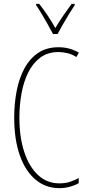

<svg xmlns="http://www.w3.org/2000/svg" viewBox="-20 -970 455 1000"><path d="M285 -699Q229 -699 190 -670Q151 -641 127 -592.5Q103 -544 92 -483Q81 -422 81 -357Q81 -255 106.5 -178Q132 -101 178.5 -58Q225 -15 289 -15Q323 -15 349 -24.5Q375 -34 390 -43V-16Q371 -5 344.5 2.5Q318 10 289 10Q218 10 165 -34.5Q112 -79 83 -161.5Q54 -244 54 -358Q54 -429 66.5 -495Q79 -561 106.5 -612.5Q134 -664 178 -694Q222 -724 285 -724Q314 -724 340 -717Q366 -710 391 -696L378 -673Q354 -688 329.5 -693.5Q305 -699 285 -699ZM256 -793Q243 -818 226.5 -847Q210 -876 194.5 -902Q179 -928 168 -943V-950H184Q204 -925 227 -891Q250 -857 268 -824Q288 -857 308 -886.5Q328 -916 353 -950H369V-943Q355 -922 339 -896Q323 -870 308 -843.5Q293 -817 280 -793Z"/></svg>

Font: Noto Sans Khmer ExtraCondensed Thin
Style: Regular
Weight: 250
Width: 2
Designer: Danh Hong and the Monotype Design Team
Foundry: Monotype Imaging Inc.
Version: Version 2.004